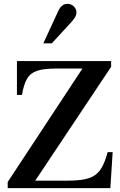

<svg xmlns="http://www.w3.org/2000/svg" viewBox="-20 -977 625 997"><path d="M20 0V-32L408 -621H269Q208 -621 173 -609.5Q138 -598 120.5 -568Q103 -538 94 -484H68V-660H557V-630L163 -39H332Q386 -39 421.5 -46.5Q457 -54 478.5 -71.5Q500 -89 514 -117.5Q528 -146 539 -187H565L553 0ZM205 -752 283 -921Q293 -941 304.5 -949Q316 -957 330 -957Q349 -957 363 -944Q377 -931 377 -913Q377 -903 373 -893.5Q369 -884 353 -865L249 -752Z"/></svg>

Font: Frank Ruhl Libre Medium
Style: Regular
Weight: 500
Designer: Yanek Iontef
Foundry: Fontef
Version: Version 6.004